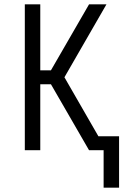

<svg xmlns="http://www.w3.org/2000/svg" viewBox="-20 -690 590 882"><path d="M527 172H456V0H389L214 -303H165V0H94V-670H165V-367H214L389 -670H469L276 -335L432 -64H527Z"/></svg>

Font: Lode Term
Style: Regular
Weight: 400
Monospace: yes
Designer: Belleve Invis
Foundry: Belleve Invis
Version: Version 29.2.0